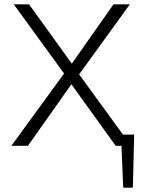

<svg xmlns="http://www.w3.org/2000/svg" viewBox="-20 -678 686 893"><path d="M604 -52 598 195H553L545 0H518L312 -286L110 0H33L278 -336L44 -658H115L314 -382L508 -658H584L348 -332L552 -52Z"/></svg>

Font: Ysabeau SC Semilight
Style: Regular
Weight: 300
Designer: Christian Thalmann (Catharsis Fonts)
Version: Version 0.003